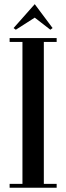

<svg xmlns="http://www.w3.org/2000/svg" viewBox="-20 -878 310 898"><path d="M215.5 -739 226 -746.8 142.5 -858.5 43.5 -746.8 54 -739 142.5 -795.5ZM245 -700H25V-682H85V-18H25V0H245V-18H185V-682H245Z"/></svg>

Font: Picaflor 24 pt
Style: Regular
Weight: 400
Designer: Ariel Martín Pérez
Foundry: Tunera Type Foundry
Version: Version 1.000;hotconv 1.0.109;makeotfexe 2.5.65596